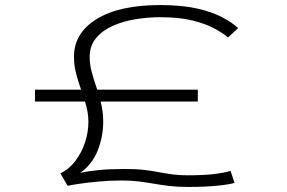

<svg xmlns="http://www.w3.org/2000/svg" viewBox="-20 -726 1133 759"><path d="M247.5 8.5 218.5 -41Q252.5 -56.5 277.2 -88.8Q302 -121 315.8 -162.2Q329.5 -203.5 329.5 -244.5Q329.5 -265 325.8 -285Q322 -305 316 -324.5H118.5V-371.5H300.5Q289.5 -402.5 281 -434.8Q272.5 -467 272.5 -502Q272.5 -595.5 362.2 -650.8Q452 -706 612.5 -706Q697 -706 757 -692.8Q817 -679.5 857 -658.5Q897 -637.5 921.5 -615L881.5 -578Q861.5 -595 827.5 -613.5Q793.5 -632 741 -645Q688.5 -658 612.5 -658Q566 -658 517 -650.2Q468 -642.5 426.8 -624.2Q385.5 -606 360 -575.8Q334.5 -545.5 334.5 -501Q334.5 -471.5 342 -443.5Q349.5 -415.5 359.5 -386Q362 -378 364.5 -371.5H762V-324.5H378Q382.5 -306 385.2 -286.5Q388 -267 388 -246Q388 -185.5 366 -130.5Q344 -75.5 297 -42.5Q330.5 -50 373.8 -54Q417 -58 475 -58Q519 -58 552 -54Q585 -50 613 -44.5Q639.5 -39.5 665 -36.2Q690.5 -33 721.5 -33Q786.5 -33 828.5 -38.2Q870.5 -43.5 891.5 -50.5L907 -3Q885.5 3.5 838.2 8.2Q791 13 721.5 13Q681 13 648 9Q615 5 584 -0.5Q555 -5.5 525.8 -9Q496.5 -12.5 462 -12.5Q417.5 -12.5 371.8 -8.5Q326 -4.5 291.8 0.8Q257.5 6 247.5 8.5Z"/></svg>

Font: Trispace Expanded ExtraLight
Style: Regular
Weight: 200
Width: 7
Designer: Tyler Finck
Foundry: Etcetera Type Company
Version: Version 1.210; ttfautohint (v1.8.3)